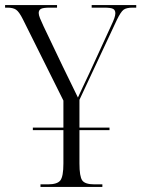

<svg xmlns="http://www.w3.org/2000/svg" viewBox="-26 -734 555 754"><path d="M133 0V-10H162Q199 -10 211 -25.5Q223 -41 223 -92V-223H103V-233H223V-339L64 -658Q49 -688 37 -696Q25 -704 3 -704H-6V-714H198V-704H170Q143 -704 134.5 -699Q126 -694 126 -683Q126 -675 131 -662.5Q136 -650 145 -631L220 -474Q236 -441 250.5 -411.5Q265 -382 280 -351Q288 -368 299.5 -393Q311 -418 325 -447L409 -630Q419 -651 423 -662.5Q427 -674 427 -682Q427 -694 418.5 -699Q410 -704 383 -704H334V-714H509V-704H495Q470 -704 459 -695.5Q448 -687 433 -656L286 -342V-233H404V-223H286V-92Q286 -41 297 -25.5Q308 -10 345 -10H376V0Z"/></svg>

Font: Noto Serif Display Condensed Light
Style: Regular
Weight: 300
Width: 3
Designer: Monotype Design Team
Foundry: Monotype Imaging Inc.
Version: Version 2.009